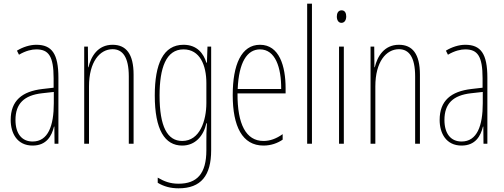

<svg xmlns="http://www.w3.org/2000/svg" viewBox="-20 -780 2734 1042"><path d="M177 -537C143 -537 104 -525 72 -505L83 -483C120 -505 153 -512 177 -512C244 -512 271 -475 271 -355V-304L210 -297C100 -284 38 -234 38 -129C38 -57 73 10 157 10C233 10 261 -43 273 -93H275L276 0H297V-358C297 -489 261 -537 177 -537ZM209 -274 272 -281V-220C272 -97 241 -12 157 -12C99 -12 64 -54 64 -129C64 -217 110 -263 209 -274Z M591 -537C511 -537 474 -474 460 -415H458L457 -527H437V0H463V-311C463 -445 522 -513 591 -513C645 -513 679 -471 679 -365V0H705V-375C705 -488 664 -537 591 -537Z M976 -537C866 -537 820 -433 820 -262C820 -76 874 10 969 10C1040 10 1085 -43 1100 -111H1103C1100 -70 1100 -43 1100 -12V35C1100 163 1049 217 949 217C904 217 872 205 836 184V212C869 232 906 242 949 242C1071 242 1126 173 1126 35V-527H1106L1103 -440H1100C1085 -489 1050 -537 976 -537ZM976 -512C1065 -512 1100 -426 1100 -329V-221C1100 -126 1065 -15 969 -15C888 -15 846 -93 846 -262C846 -411 881 -512 976 -512Z M1391 -537C1290 -537 1243 -429 1243 -264C1243 -94 1295 10 1410 10C1451 10 1486 -3 1514 -22V-52C1479 -27 1445 -15 1410 -15C1315 -15 1268 -106 1269 -273H1530V-301C1530 -421 1496 -537 1391 -537ZM1391 -512C1474 -512 1507 -414 1506 -297H1270C1276 -442 1321 -512 1391 -512Z M1673 0V-760H1647V0Z M1834 -724C1814 -724 1808 -706 1808 -690C1808 -672 1816 -656 1833 -656C1849 -656 1859 -670 1859 -691C1859 -707 1853 -724 1834 -724ZM1846 -527H1820V0H1846Z M2145 -537C2065 -537 2028 -474 2014 -415H2012L2011 -527H1991V0H2017V-311C2017 -445 2076 -513 2145 -513C2199 -513 2233 -471 2233 -365V0H2259V-375C2259 -488 2218 -537 2145 -537Z M2505 -537C2471 -537 2432 -525 2400 -505L2411 -483C2448 -505 2481 -512 2505 -512C2572 -512 2599 -475 2599 -355V-304L2538 -297C2428 -284 2366 -234 2366 -129C2366 -57 2401 10 2485 10C2561 10 2589 -43 2601 -93H2603L2604 0H2625V-358C2625 -489 2589 -537 2505 -537ZM2537 -274 2600 -281V-220C2600 -97 2569 -12 2485 -12C2427 -12 2392 -54 2392 -129C2392 -217 2438 -263 2537 -274Z"/></svg>

Font: Noto Sans Arabic UI XCn Th
Style: Regular
Weight: 100
Width: 2
Designer: Monotype Design Team, Nadine Chahine and Nizar Qandah
Foundry: Monotype Imaging Inc.
Version: Version 2.010